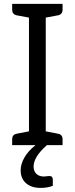

<svg xmlns="http://www.w3.org/2000/svg" viewBox="-20 -734 378 971"><path d="M211.4 -645V-69.8L274.4 -57.6Q296.4 -52.7 296.4 -29.8V0H126.5H41.5V-30.3Q41.5 -52.7 63.5 -57.6L126.5 -69.8V-645L63.5 -656.7Q41.5 -662.1 41.5 -685.1V-714.4H211.4H296.4V-685.1Q296.4 -662.1 274.4 -656.7ZM84.5 127.4Q84.5 95.2 103.8 62Q123 28.8 159.7 0H217.3Q149.9 59.1 149.9 108.4Q149.9 131.8 164.1 145.3Q178.2 158.7 202.1 158.7Q209 158.7 223.6 156.7Q226.1 156.2 230.5 156.2Q247.1 156.2 247.1 174.8V205.6Q221.2 216.3 185.5 216.3Q138.7 216.3 111.6 192.6Q84.5 168.9 84.5 127.4Z"/></svg>

Font: Lycee Sans
Style: Regular
Weight: 400
Designer: Justin Alvin
Foundry: Alkove Design
Version: Version 1.030